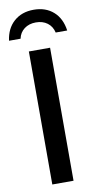

<svg xmlns="http://www.w3.org/2000/svg" viewBox="-104 -936 498 978"><g transform="rotate(-10 144.5 -446.5)"><path d="M193.8 -688V0H84V-688ZM144.5 -893.1Q206.5 -893.1 246.3 -857.9Q286.1 -822.8 294.9 -759.3H235.4Q228 -791.5 203.9 -809.6Q179.7 -827.6 144.5 -827.6Q108.9 -827.6 84.5 -809.1Q60.1 -790.5 53.7 -759.3H-5.9Q2 -821.3 42.2 -857.2Q82.5 -893.1 144.5 -893.1Z"/></g></svg>

Font: Arimo Medium
Style: Regular
Weight: 500
Designer: Steve Matteson
Foundry: Monotype Imaging Inc.
Version: Version 1.33